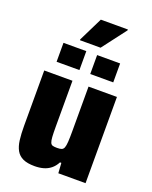

<svg xmlns="http://www.w3.org/2000/svg" viewBox="-162 -971 847 1067"><g transform="rotate(20 261.5 -437.5)"><path d="M177 8Q134 8 108 -4Q82 -16 68.5 -40Q55 -64 50.5 -99.5Q46 -135 46 -183V-510H213V-237Q213 -199 214.5 -177.5Q216 -156 220.5 -145.5Q225 -135 234.5 -132.5Q244 -130 260 -130Q277 -130 286.5 -133.5Q296 -137 300.5 -148.5Q305 -160 306.5 -183.5Q308 -207 308 -246V-510H476V0H315L311 -60H303Q290 -35 271 -20Q252 -5 228.5 1.5Q205 8 177 8ZM94 -579V-691H229V-579ZM293 -579V-691H429V-579ZM175 -736V-741L245 -883H405V-878L297 -736Z"/></g></svg>

Font: Saira SemiCondensed ExtraBold
Style: Regular
Weight: 800
Width: 4
Designer: Hector Gatti with collaboration of the Omnibus-Type team
Foundry: Omnibus-Type
Version: Version 1.101